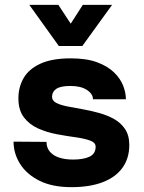

<svg xmlns="http://www.w3.org/2000/svg" viewBox="-20 -761 594 793"><path d="M275 12Q196 12 143 -14.5Q90 -41 63 -84Q36 -127 36 -176L172 -175Q172 -151 186 -134.5Q200 -118 224.5 -110Q249 -102 282 -102Q325 -102 350 -114Q375 -126 375 -155Q375 -172 352 -180.5Q329 -189 292.5 -194Q256 -199 215.5 -206.5Q175 -214 138.5 -230Q102 -246 79 -276Q56 -306 56 -355Q56 -401 77.5 -438.5Q99 -476 147 -498Q195 -520 272 -520Q337 -520 380.5 -504Q424 -488 450.5 -462.5Q477 -437 488.5 -407.5Q500 -378 500 -351H364Q364 -373 339 -389.5Q314 -406 271 -406Q230 -406 212.5 -394Q195 -382 195 -361Q195 -345 212.5 -336Q230 -327 258 -321.5Q286 -316 320.5 -310Q355 -304 389 -294.5Q423 -285 451 -269.5Q479 -254 496.5 -228Q514 -202 514 -162Q514 -108 486.5 -69Q459 -30 405.5 -9Q352 12 275 12ZM223 -571 101 -741H221L307 -610H238L322 -741H443L320 -571Z"/></svg>

Font: Inclusive Sans
Style: Bold
Weight: 700
Designer: Olivia King
Foundry: Olivia King
Version: Version 2.004